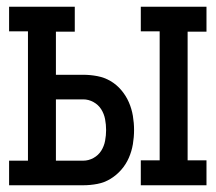

<svg xmlns="http://www.w3.org/2000/svg" viewBox="-20 -550 640 570"><path d="M398 0V-74H454V-457H398V-530H593V-456H537V-74H593V0ZM7 0V-73H63V-457H7V-530H202V-456H146V-328H227Q248 -328 269 -324Q290 -320 308 -309.5Q326 -299 340 -282.5Q354 -266 362.5 -246.5Q371 -227 374.5 -206Q378 -185 378 -164Q378 -143 374.5 -122Q371 -101 362.5 -81.5Q354 -62 340 -46Q326 -30 308 -19Q290 -8 269 -4Q248 0 227 0ZM146 -73H227Q243 -73 257.5 -81Q272 -89 280.5 -102.5Q289 -116 292 -132Q295 -148 295 -164Q295 -180 292 -196Q289 -212 280.5 -225.5Q272 -239 257.5 -247Q243 -255 227 -255H146Z"/></svg>

Font: Iosevka Slab Extended
Style: Regular
Weight: 400
Width: 7
Monospace: yes
Designer: Belleve Invis
Foundry: Belleve Invis
Version: Version 11.1.1; ttfautohint (v1.8.3)